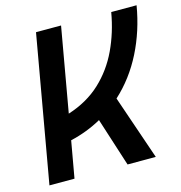

<svg xmlns="http://www.w3.org/2000/svg" viewBox="-104 -786 829 879"><g transform="rotate(-15 311.0 -346.5)"><path d="M22.9 0 145 -693.4H263.7L193.4 -294.4Q285.2 -323.7 347.7 -382.1Q410.2 -440.4 447.8 -520.3Q485.4 -600.1 501.5 -693.4H621.6Q602.1 -576.7 551.8 -476.8Q501.5 -377 422.4 -304.7L526.9 0H393.1L319.3 -230Q251 -191.9 172.4 -173.8L141.6 0Z"/></g></svg>

Font: Cascadia Code PL SemiBold
Style: Italic
Weight: 600
Italic angle: -10°
Monospace: yes
Designer: Aaron Bell
Foundry: Saja Typeworks
Version: Version 2404.023; ttfautohint (v1.8.4)